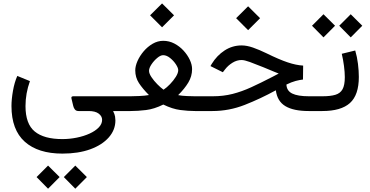

<svg xmlns="http://www.w3.org/2000/svg" viewBox="-20 -661 2204 1143"><path d="M158.2 -178.2Q131.8 -105 131.8 -29.3Q131.8 76.7 186.8 121.8Q241.7 167 351.1 167Q394.5 167 436.8 158.4Q479 149.9 513.2 134.3Q547.4 118.7 567.6 97.9Q587.9 77.1 587.9 52.2Q587.9 30.8 567.6 15.4Q547.4 0 507.8 0H447.8Q433.6 0 426.3 -8.8Q418.9 -17.6 416 -30.3L405.3 -75.2Q402.3 -87.9 416.5 -87.9H711.4V0H653.3Q663.1 20 665 32.7Q667 45.4 667 55.7Q667 112.3 627.4 157.2Q587.9 202.1 517.1 227.8Q446.3 253.4 351.6 253.4Q206.5 253.4 127.4 182.6Q48.3 111.8 48.3 -29.8Q48.3 -69.3 57.1 -119.9Q65.9 -170.4 83 -209ZM359.9 393.1 428.2 324.7 497.1 393.1 428.2 462.4ZM197.8 393.1 266.1 324.7 335 393.1 266.1 462.4Z M873.5 -569.8 944.8 -640.6 1016.1 -569.8 944.8 -498.5ZM1040.5 -94.7Q1063.5 -90.3 1094 -89.1Q1124.5 -87.9 1140.1 -87.9H1186V0H1141.1Q1100.1 0 1053.2 -6.1Q1006.3 -12.2 952.1 -38.6Q897.5 -11.7 849.1 -5.9Q800.8 0 757.3 0H691.9V-87.9H757.3Q776.9 -87.9 809.8 -89.4Q842.8 -90.8 866.7 -95.2Q829.1 -132.8 807.1 -166.5Q785.2 -200.2 785.2 -242.2Q785.2 -267.6 798.6 -297.9Q812 -328.1 835.2 -355.5Q858.4 -382.8 888.4 -400.4Q918.5 -418 951.7 -418Q986.8 -418 1017.8 -401.9Q1048.8 -385.7 1072.5 -359.9Q1096.2 -334 1109.9 -304.9Q1123.5 -275.9 1123.5 -249.5Q1123.5 -207 1101.1 -169.7Q1078.6 -132.3 1040.5 -94.7ZM951.2 -332.5Q935.5 -332.5 915.8 -315.9Q896 -299.3 881.6 -277.6Q867.2 -255.9 867.2 -239.3Q867.2 -223.6 881.6 -201.9Q896 -180.2 916.3 -159.7Q936.5 -139.2 953.6 -127Q972.2 -139.2 992.4 -160.2Q1012.7 -181.2 1026.9 -203.9Q1041 -226.6 1041 -243.2Q1041 -256.8 1027.1 -278.1Q1013.2 -299.3 992.4 -315.9Q971.7 -332.5 951.2 -332.5Z M1385.7 -552.7 1457 -623.5 1528.3 -552.7 1457 -481.4ZM1783.7 -187.5Q1764.2 -185.5 1739.7 -179Q1715.3 -172.4 1685.1 -157.7Q1686.5 -120.6 1719.5 -104.2Q1752.4 -87.9 1819.3 -87.9H1845.7V0H1817.4Q1727.5 0 1679 -29.1Q1630.4 -58.1 1622.1 -123.5Q1530.3 -73.2 1437 -36.6Q1343.8 0 1244.6 0H1166.5V-87.9H1246.1Q1309.6 -87.9 1364.3 -101.8Q1418.9 -115.7 1475.6 -141.6Q1532.2 -167.5 1601.1 -203.1L1639.2 -223.1Q1628.4 -226.6 1611.8 -234.1Q1595.2 -241.7 1548.8 -260.3Q1499.5 -280.3 1467.3 -292Q1435.1 -303.7 1418 -303.7Q1390.1 -303.7 1364 -287.6Q1337.9 -271.5 1319.8 -248L1306.6 -231L1232.9 -267.6L1240.2 -280.3Q1271 -330.6 1317.1 -360.6Q1363.3 -390.6 1418.5 -390.6Q1449.2 -390.6 1486.3 -377.7Q1523.4 -364.7 1566.4 -343.8Q1642.1 -306.6 1692.4 -289.8Q1742.7 -272.9 1784.7 -270.5Z M2094.7 -360.4Q2106 -322.3 2111.1 -280.5Q2116.2 -238.8 2116.2 -203.1Q2116.2 -95.2 2063.2 -47.6Q2010.3 0 1898.9 0H1826.2V-87.9H1898.9Q1947.3 -87.9 1976.6 -96.7Q2005.9 -105.5 2019.3 -129.9Q2032.7 -154.3 2032.7 -201.7Q2032.7 -230.5 2027.8 -268.3Q2022.9 -306.2 2014.6 -340.8ZM1999.5 -507.8 2067.9 -576.2 2136.7 -507.8 2067.9 -438.5ZM1837.4 -507.8 1905.8 -576.2 1974.6 -507.8 1905.8 -438.5Z"/></svg>

Font: Vazir WOL
Style: Regular-WOL
Weight: 400
Designer: Saber Rastikerdar
Foundry: Saber Rastikerdar
Version: Version 27.2.2